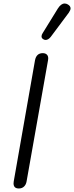

<svg xmlns="http://www.w3.org/2000/svg" viewBox="-20 -1061 421 1091"><path d="M57 -19Q57 -26 58 -30L179 -719Q187 -759 223 -759Q237 -759 245.5 -751.5Q254 -744 254 -729Q254 -723 253 -719L131 -30Q128 -12 116.5 -1Q105 10 87 10Q57 10 57 -19ZM216 -854Q216 -863 222 -872L309 -1013Q327 -1041 347 -1041Q357 -1041 365 -1036Q381 -1027 381 -1013Q381 -1004 371 -989L268 -851Q254 -834 239 -834Q233 -834 228 -837Q216 -843 216 -854Z"/></svg>

Font: Kodchasan
Style: Italic
Weight: 400
Italic angle: -10°
Version: Version 1.000; ttfautohint (v1.6)